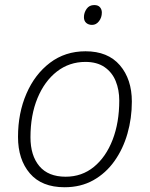

<svg xmlns="http://www.w3.org/2000/svg" viewBox="-20 -747 604 775"><path d="M240.7 8.8Q148.4 8.8 100.6 -47.1Q52.7 -103 52.7 -194.3Q52.7 -290.5 86.7 -368.9Q120.6 -447.3 181.9 -493.7Q243.2 -540 325.2 -540Q415.5 -540 463.9 -483.6Q512.2 -427.2 512.2 -336.9Q512.2 -269.5 494.4 -207.5Q476.6 -145.5 441.9 -96.7Q407.2 -47.9 356.7 -19.5Q306.2 8.8 240.7 8.8ZM245.1 -33.7Q310.5 -33.7 359.1 -73.5Q407.7 -113.3 434.6 -182.9Q461.4 -252.4 461.4 -341.3Q461.4 -384.3 447 -419.7Q432.6 -455.1 402.1 -476.1Q371.6 -497.1 324.7 -497.1Q259.8 -497.1 209.7 -458.3Q159.7 -419.4 131.3 -350.8Q103 -282.2 103 -192.9Q103 -119.1 138.9 -76.4Q174.8 -33.7 245.1 -33.7ZM351.6 -646.5Q337.4 -646.5 328.1 -654.5Q318.8 -662.6 318.8 -677.7Q318.8 -695.8 329.6 -711.2Q340.3 -726.6 360.4 -726.6Q376 -726.6 383.5 -717.8Q391.1 -709 391.1 -696.3Q391.1 -676.3 379.6 -661.4Q368.2 -646.5 351.6 -646.5Z"/></svg>

Font: Open Sans Light
Style: Italic
Weight: 300
Italic angle: -12°
Designer: Monotype Design Team
Foundry: Monotype Imaging Inc.
Version: Version 3.003; ttfautohint (v1.8.4)